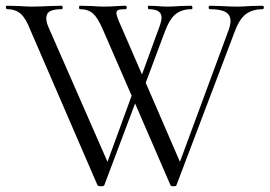

<svg xmlns="http://www.w3.org/2000/svg" viewBox="-22 -645 938 668"><path d="M891 -613Q858 -613 835 -597Q812 -581 795 -536L592 -1Q592 3 582 3Q572 3 571 -1L448 -285L341 -1Q340 3 329 3Q318 3 317 -1L83 -542Q68 -581 50 -597Q32 -613 3 -613Q-1 -613 -1.5 -619Q-2 -625 2 -625L44 -624Q74 -622 86 -622Q114 -622 152 -624L192 -625Q196 -625 196 -619Q196 -613 192 -613Q166 -613 152.5 -606Q139 -599 139 -581Q139 -569 146 -552L352 -82L436 -312L336 -542Q319 -582 302 -597.5Q285 -613 257 -613Q253 -613 253 -619Q253 -625 256 -625L297 -624Q325 -622 339 -622Q360 -622 388 -624L414 -625Q419 -625 419 -619Q419 -613 414 -613Q397 -613 390 -610.5Q383 -608 383 -599Q383 -589 400 -552L472 -386L529 -542Q540 -570 540 -584Q540 -613 496 -613Q493 -613 492.5 -619Q492 -625 496 -625L523 -624Q543 -622 561 -622Q578 -622 604 -624L643 -625Q647 -625 647.5 -619Q648 -613 644 -613Q612 -613 590.5 -597Q569 -581 552 -536L485 -357L604 -82L774 -542Q780 -560 780 -572Q780 -593 763 -603Q746 -613 708 -613Q704 -613 704 -619Q704 -625 708 -625L746 -624Q778 -622 805 -622Q823 -622 849 -624L891 -625Q896 -625 896 -619Q896 -613 891 -613Z"/></svg>

Font: Cormorant Upright
Style: Regular
Weight: 400
Designer: Christian Thalmann (Catharsis Fonts)
Foundry: Catharsis Fonts
Version: Version 3.302